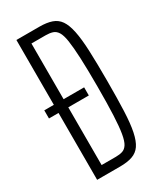

<svg xmlns="http://www.w3.org/2000/svg" viewBox="-177 -753 689 818"><g transform="rotate(-30 167.5 -344.0)"><path d="M49 0V-329H2V-369H49V-688H162Q198 -688 222.5 -679.5Q247 -671 261.5 -650Q276 -629 284 -590.5Q292 -552 294.5 -491.5Q297 -431 297 -344Q297 -257 294.5 -196.5Q292 -136 284 -97.5Q276 -59 261.5 -38Q247 -17 222.5 -8.5Q198 0 162 0ZM97 -45H167Q186 -45 200 -49.5Q214 -54 223.5 -69Q233 -84 238.5 -116.5Q244 -149 246.5 -204Q249 -259 249 -344Q249 -429 246.5 -484Q244 -539 239 -571.5Q234 -604 224.5 -619Q215 -634 200.5 -638.5Q186 -643 167 -643H97V-369H198V-329H97Z"/></g></svg>

Font: Saira UltraCondensed Light
Style: Regular
Weight: 300
Width: 1
Designer: Hector Gatti with collaboration of the Omnibus-Type team
Foundry: Omnibus-Type
Version: Version 1.101